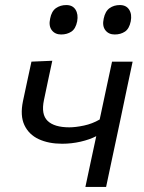

<svg xmlns="http://www.w3.org/2000/svg" viewBox="-20 -740 571 760"><path d="M318 0Q328.5 -48 339.5 -101Q350.5 -154 361 -201Q335 -187.5 299 -179.2Q263 -171 226 -171Q172.5 -171 133.2 -189.2Q94 -207.5 76.5 -245Q59 -282.5 71 -340Q80 -382.5 88 -419.8Q96 -457 104.5 -496L187 -499.5Q178.5 -461.5 170.8 -424Q163 -386.5 154 -344Q142 -287 168.5 -261.5Q195 -236 254.5 -236Q279 -236 312.2 -243Q345.5 -250 374.5 -267L378.5 -285.5Q391.5 -347 402 -395.8Q412.5 -444.5 423.5 -496H505Q493.5 -441.5 482.2 -388.8Q471 -336 457 -268.5L446.5 -219Q433.5 -158 422.5 -106.5Q411.5 -55 400 0ZM434 -603.5Q410 -603.5 397 -620.5Q384 -637.5 390.5 -666.5Q396.5 -695.5 413.8 -707.8Q431 -720 454.5 -720Q479.5 -720 491.2 -701.8Q503 -683.5 497.5 -655.5Q491.5 -626 474.5 -614.8Q457.5 -603.5 434 -603.5ZM222 -603.5Q198 -603.5 185 -620.5Q172 -637.5 178.5 -666.5Q184 -695.5 201.5 -707.8Q219 -720 242.5 -720Q267.5 -720 279 -701.8Q290.5 -683.5 285.5 -655.5Q279.5 -626 262.5 -614.8Q245.5 -603.5 222 -603.5Z"/></svg>

Font: Commissioner
Style: Italic
Weight: 400
Italic angle: -12°
Designer: Kostas Bartsokas
Foundry: Kostas Bartsokas
Version: Version 1.000; ttfautohint (v1.8.3)